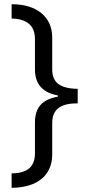

<svg xmlns="http://www.w3.org/2000/svg" viewBox="-20 -734 419 912"><path d="M254.9 -274.9C181.2 -261.7 146 -225.1 146 -150.9V-5.9C146 60.5 107.4 88.4 35.2 89.8V158.2C158.7 156.7 228 98.6 228 -1V-148.9C228 -216.8 269.5 -243.2 349.1 -243.2V-312C264.6 -313.5 228 -341.8 228 -404.8V-554.2C228 -604 210.9 -643.1 176.8 -671.4C142.1 -699.7 95.2 -713.9 35.2 -713.9V-646C108.9 -644 146 -611.8 146 -548.8V-404.8C146 -335 182.1 -293.5 254.9 -280.8Z"/></svg>

Font: Samim
Style: Regular
Weight: 400
Foundry: DejaVu fonts team - Redesigned by Saber Rastikerdar
Version: Version 4.0.5